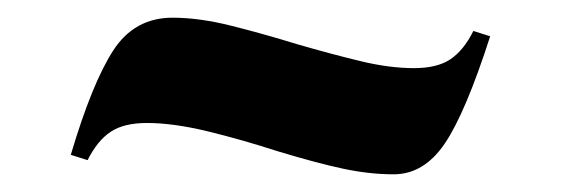

<svg xmlns="http://www.w3.org/2000/svg" viewBox="-20 -417 634 217"><path d="M79 -236 60 -242Q84 -323 108 -360Q132 -397 175 -397Q205 -397 241 -388Q277 -379 316 -367Q354 -356 387 -348Q420 -340 448 -340Q474 -340 489 -350Q504 -360 515 -382L534 -376Q506 -289 482.5 -254.5Q459 -220 425 -220Q397 -220 367 -226.5Q337 -233 294 -246Q254 -259 215 -268.5Q176 -278 146 -278Q120 -278 105 -268Q90 -258 79 -236Z"/></svg>

Font: Literata 72pt ExtraBold
Style: Regular
Weight: 800
Designer: Latin by Veronika Burian and Jose Scaglione. Greek by Irene Vlachou. Cyrillic by Vera Evstafieva.
Foundry: TypeTogether
Version: Version 3.002